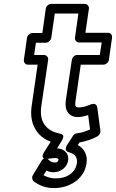

<svg xmlns="http://www.w3.org/2000/svg" viewBox="-20 -709 597 989"><path d="M103 -400.9 119.1 -514.2Q120.6 -524.9 129.6 -532Q138.7 -539.1 147.9 -539.1H198.2L215.8 -664.1Q217.3 -674.8 226.1 -681.9Q234.9 -689 244.1 -689H416Q426.8 -689 433.1 -680.9Q439.5 -672.9 438 -664.1L419.9 -540H536.1Q546.9 -540 552.7 -532.2Q558.6 -524.4 557.1 -515.1L541 -400.9Q539.6 -390.1 530.5 -383.1Q521.5 -376 512.2 -376H396L369.1 -189.9Q365.7 -166.5 370.1 -160.6Q374.5 -154.8 389.2 -155.8Q412.1 -155.8 449.2 -171.9Q454.6 -173.3 461.2 -174.1Q467.8 -174.8 473.6 -170.2Q479.5 -165.5 481 -155.8L497.1 -36.1Q498.5 -27.8 493.7 -19.3Q488.8 -10.7 481.9 -6.8Q442.9 15.1 389.2 24.9L380.9 38.1Q406.2 51.8 418.2 76.2Q430.2 100.6 425.8 131.8Q417 190.4 369.1 225.1Q321.3 259.8 257.8 259.8Q199.2 259.8 153.8 225.1Q147.5 220.2 146 210.7Q144.5 201.2 148.9 193.8L191.9 123Q192.4 121.6 193.6 119.6Q194.8 117.7 199 113Q203.1 108.4 207.5 106.4Q211.9 104.5 218.5 106.2Q225.1 107.9 231.9 115.2Q243.2 127.9 263.2 127.9Q278.3 127.9 280.8 116.2Q280.8 114.3 281 111.8Q281.2 109.4 276.6 107.2Q272 105 262.2 105Q253.4 105 229 108.9H217.8Q217.8 108.4 214.4 108.9Q210.9 109.4 207.3 107.4Q203.6 105.5 200.9 102.5Q198.2 99.6 199.7 91.8Q201.2 84 208 73.2L241.2 21Q187 1 160.2 -47.1Q133.3 -95.2 143.1 -163.1L173.8 -376H124Q113.3 -376 107.4 -383.8Q101.6 -391.6 103 -400.9ZM155.8 -425.8H206.1Q215.3 -425.8 222.4 -418.7Q229.5 -411.6 228 -400.9L192.9 -163.1Q184.1 -102.1 209.5 -66.7Q234.9 -31.2 287.1 -21Q298.3 -19 303 -13.7Q307.6 -8.3 305.7 -1.5Q303.7 5.4 302.2 8.8Q300.8 12.2 298.8 15.1L273.9 55.2Q301.8 56.6 318.1 73.5Q334.5 90.3 331.1 116.2Q327.6 142.6 305.7 160.4Q283.7 178.2 254.9 178.2Q236.3 178.2 219.2 169.9L204.1 193.8Q235.4 210 265.1 210Q312 210 341.3 188.5Q370.6 167 376 131.8Q382.3 87.9 335 75.2Q326.2 72.8 322 67.9Q317.9 63 318.6 57.1Q319.3 51.3 320.8 47.1Q322.3 43 324.2 40L355 -7.8Q363.3 -20.5 375 -22Q407.7 -25.9 443.8 -42L434.1 -116.2Q402.3 -106 382.8 -106Q348.1 -105.5 330.8 -128.4Q313.5 -151.4 318.8 -189.9L350.1 -400.9Q351.6 -410.2 359.4 -418Q367.2 -425.8 377.9 -425.8H494.1L503.9 -490.2H388.2Q378.9 -490.2 371.8 -497.3Q364.7 -504.4 366.2 -515.1L383.8 -639.2H262.2L244.1 -514.2Q242.7 -504.9 234.1 -496.8Q225.6 -488.8 214.8 -488.8H165Z"/></svg>

Font: Trueno Bold Outline
Style: Italic
Weight: 700
Width: 6
Designer: Julieta Ulanovsky
Foundry: Julieta Ulanovsky
Version: Version 3.001b | FøM Fix